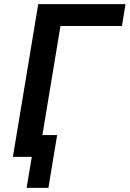

<svg xmlns="http://www.w3.org/2000/svg" viewBox="-20 -755 624 924"><path d="M108 149H213L255 -105H184L271 -630H567L584 -735H164L42 0H133Z"/></svg>

Font: Iosevka Sparkle Oblique
Style: Bold
Weight: 700
Italic angle: -9°
Designer: Belleve Invis
Foundry: Belleve Invis
Version: Version 4.5.0; ttfautohint (v1.8.3)